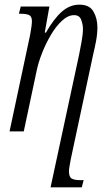

<svg xmlns="http://www.w3.org/2000/svg" viewBox="-20 -564 472 824"><path d="M21 0 109 -413Q112 -429 114.5 -446Q117 -463 117 -473Q117 -493 105.5 -499Q94 -505 68 -505H61L69 -536H192L172 -424H177Q212 -485 246 -514.5Q280 -544 321 -544Q364 -544 381 -514.5Q398 -485 398 -447Q398 -418 392 -386.5Q386 -355 380 -331L284 118Q281 134 278.5 148.5Q276 163 276 171Q276 196 288 202.5Q300 209 322 209H339L331 240H197L319 -327Q324 -351 330 -384.5Q336 -418 336 -440Q336 -459 328.5 -479Q321 -499 298 -499Q272 -499 246 -475Q220 -451 198 -413.5Q176 -376 160 -335Q144 -294 137 -259L82 0Z"/></svg>

Font: Noto Serif ExtraCondensed Light
Style: Italic
Weight: 300
Width: 2
Italic angle: -12°
Designer: Monotype Design Team
Foundry: Monotype Imaging Inc.
Version: Version 2.014; ttfautohint (v1.8.4.7-5d5b)